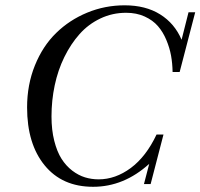

<svg xmlns="http://www.w3.org/2000/svg" viewBox="-20 -697 762 730"><path d="M334 13.2Q216.3 13.2 149.7 -68.4Q83 -149.9 83 -288.6Q83 -375 112.8 -448.5Q142.6 -522 193.4 -571.5Q244.1 -621.1 311.5 -648.9Q378.9 -676.8 454.1 -676.8Q533.7 -676.8 588.9 -642.3Q644 -607.9 670.4 -545.9L696.8 -650.4H722.2L663.1 -423.3H636.2Q635.7 -455.6 630.4 -485.4Q625 -515.1 612.3 -545.4Q599.6 -575.7 580.3 -597.9Q561 -620.1 530 -634.3Q499 -648.4 459.5 -648.4Q407.2 -648.4 361.6 -626.7Q315.9 -605 282.5 -567.4Q249 -529.8 224.6 -480Q200.2 -430.2 188 -372.6Q175.8 -314.9 175.8 -254.4Q175.8 -203.1 186.3 -161.6Q196.8 -120.1 213.9 -93.3Q231 -66.4 254.6 -48.3Q278.3 -30.3 303.2 -22.7Q328.1 -15.1 355 -15.1Q418.9 -15.1 477.3 -58.3Q535.6 -101.6 575.2 -185.5H601.6L552.7 2.9H527.3L547.4 -74.2Q451.2 13.2 334 13.2Z"/></svg>

Font: Elstob 18pt
Style: Italic
Weight: 400
Italic angle: -20°
Designer: Peter S. Baker
Version: Version 1.015